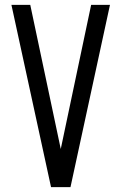

<svg xmlns="http://www.w3.org/2000/svg" viewBox="-20 -770 500 790"><path d="M190 0 27 -750H104.5L230 -157L355 -750H432.5L270 0Z"/></svg>

Font: Mohave
Style: Regular
Weight: 400
Designer: Gumpita Rahayu
Foundry: Tokotype
Version: Version 2.003; ttfautohint (v1.8.3)